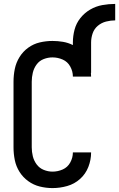

<svg xmlns="http://www.w3.org/2000/svg" viewBox="-20 -952 608 980"><path d="M248 8Q286 8 323 -2.5Q360 -13 388.5 -38.5Q417 -64 431 -100Q445 -136 445 -174H352Q352 -147 338.5 -122.5Q325 -98 300 -87Q275 -76 248 -76Q225 -76 203 -85Q181 -94 167 -113Q153 -132 147.5 -154.5Q142 -177 142 -200V-535Q142 -558 147.5 -581Q153 -604 167 -623Q181 -642 203 -650.5Q225 -659 248 -659Q275 -659 300 -648Q325 -637 338.5 -612.5Q352 -588 352 -561H445Q445 -571 444 -580H445V-735Q445 -759 453 -782Q461 -805 479.5 -820.5Q498 -836 521.5 -842Q545 -848 568 -848V-932Q535 -932 502 -926Q469 -920 440 -903Q411 -886 390 -859.5Q369 -833 360.5 -800.5Q352 -768 352 -735V-722Q328 -734 301.5 -738.5Q275 -743 248 -743Q215 -743 183 -735.5Q151 -728 124 -708.5Q97 -689 79.5 -660.5Q62 -632 55.5 -600Q49 -568 49 -535V-200Q49 -167 55.5 -135Q62 -103 79.5 -75Q97 -47 124 -27.5Q151 -8 183 0Q215 8 248 8Z"/></svg>

Font: Iosevka SS08 Medium
Style: Regular
Weight: 500
Monospace: yes
Designer: Belleve Invis
Foundry: Belleve Invis
Version: Version 3.4.3; ttfautohint (v1.8.3)